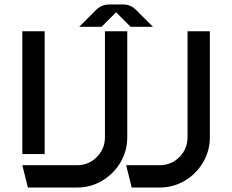

<svg xmlns="http://www.w3.org/2000/svg" viewBox="-20 -840 1040 860"><path d="M450 -225V-700H550V-225Q550 -164 519.5 -112.5Q489 -61 437.5 -30.5Q386 0 325 0H105L80 -100H325Q377 -100 413.5 -136.5Q450 -173 450 -225ZM80 -700H180V-150H80ZM695 -100Q747 -100 783.5 -136.5Q820 -173 820 -225V-700H920V-225Q920 -164 889.5 -112.5Q859 -61 807.5 -30.5Q756 0 695 0H570L545 -100ZM589 -796 665 -720H565L500 -785L435 -720H335L411 -796Q435 -820 470 -820H531Q565 -820 589 -796Z"/></svg>

Font: Skate blade
Style: Regular
Weight: 400
Italic angle: -7°
Designer: Valerio Brotto (Silverblur_type)
Version: Version 2.001